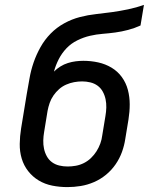

<svg xmlns="http://www.w3.org/2000/svg" viewBox="-20 -755 640 783"><path d="M255 8Q223 8 193 2Q163 -4 138 -19Q113 -34 95 -57Q77 -80 68.5 -108.5Q60 -137 60.5 -168.5Q61 -200 66 -231L89 -371Q95 -404 100.5 -436Q106 -468 117 -500Q128 -532 145 -562.5Q162 -593 186.5 -618Q211 -643 242 -660Q273 -677 306 -685.5Q339 -694 371.5 -697.5Q404 -701 436.5 -705.5Q469 -710 502.5 -717Q536 -724 567 -735L553 -651Q529 -640 502.5 -633Q476 -626 450 -622.5Q424 -619 398.5 -617Q373 -615 347 -609Q321 -603 295.5 -590.5Q270 -578 251 -558Q232 -538 219.5 -513.5Q207 -489 200 -463Q212 -475 226.5 -484Q241 -493 257 -498Q273 -503 289 -505Q305 -507 320 -507Q351 -507 380.5 -500.5Q410 -494 435 -479Q460 -464 477 -440.5Q494 -417 501.5 -388.5Q509 -360 509 -329.5Q509 -299 504 -268L491 -189Q487 -162 477.5 -135.5Q468 -109 451.5 -85Q435 -61 412.5 -42.5Q390 -24 363.5 -12.5Q337 -1 309.5 3.5Q282 8 255 8ZM256 -76Q272 -76 289 -79Q306 -82 322 -90Q338 -98 351 -110.5Q364 -123 373.5 -138Q383 -153 389 -169.5Q395 -186 397 -203L410 -282Q413 -299 413.5 -316.5Q414 -334 410.5 -350.5Q407 -367 399 -381.5Q391 -396 378 -405.5Q365 -415 348.5 -419Q332 -423 315 -423Q299 -423 282.5 -420Q266 -417 250 -410Q234 -403 221 -391.5Q208 -380 198 -365.5Q188 -351 182.5 -335Q177 -319 174 -303L160 -217Q157 -200 156.5 -182.5Q156 -165 159.5 -148.5Q163 -132 171 -117.5Q179 -103 192 -93.5Q205 -84 221.5 -80Q238 -76 256 -76Z"/></svg>

Font: Iosevka Etoile Medium
Style: Italic
Weight: 500
Italic angle: -9°
Designer: Belleve Invis
Foundry: Belleve Invis
Version: Version 22.1.2; ttfautohint (v1.8.4)